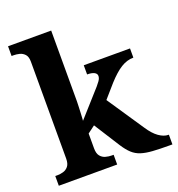

<svg xmlns="http://www.w3.org/2000/svg" viewBox="-136 -871 909 983"><g transform="rotate(-20 318.0 -380.0)"><path d="M17 0V-53H29Q44 -53 60.5 -57.5Q77 -62 88.5 -76Q100 -90 100 -118V-646Q100 -673 88 -686Q76 -699 59.5 -703Q43 -707 29 -707H17V-760H252V-374Q252 -361 251 -343Q250 -325 249.5 -308.5Q249 -292 248 -281Q247 -270 247 -270L373 -411Q384 -424 390 -432.5Q396 -441 398 -447.5Q400 -454 400 -459Q400 -472 386.5 -479Q373 -486 348 -486V-536H600V-486Q583 -486 566 -481Q549 -476 532 -465.5Q515 -455 497 -439Q479 -423 459 -401L396 -329L529 -131Q555 -91 582 -72Q609 -53 633 -53H636V0H622Q567 0 529.5 -2.5Q492 -5 466 -13.5Q440 -22 420.5 -40Q401 -58 381 -89L292 -229L252 -199V-118Q252 -90 263.5 -76Q275 -62 292 -57.5Q309 -53 323 -53H335V0Z"/></g></svg>

Font: Noto Serif Tamil
Style: Bold
Weight: 700
Designer: Indian Type Foundry, Tom Grace, and the Monotype Design Team
Foundry: Monotype Imaging Inc.
Version: Version 2.003